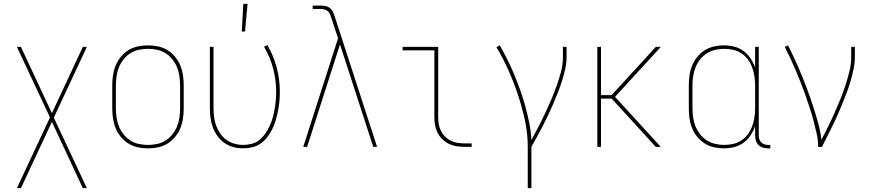

<svg xmlns="http://www.w3.org/2000/svg" viewBox="-20 -764 4540 999"><path d="M68 215 240 -153 68 -520H89L250 -175L411 -520H432L260 -152L432 215H411L250 -130L89 215Z M750 8Q724 8 697.5 2.5Q671 -3 648.5 -17Q626 -31 609 -51.5Q592 -72 582 -96.5Q572 -121 568 -147.5Q564 -174 564 -200V-320Q564 -346 568 -372.5Q572 -399 582 -423.5Q592 -448 609 -468.5Q626 -489 648.5 -503Q671 -517 697.5 -522.5Q724 -528 750 -528Q776 -528 802.5 -522.5Q829 -517 851.5 -503Q874 -489 891 -468.5Q908 -448 918 -423.5Q928 -399 932 -372.5Q936 -346 936 -320V-200Q936 -174 932 -147.5Q928 -121 918 -96.5Q908 -72 891 -51.5Q874 -31 851.5 -17Q829 -3 802.5 2.5Q776 8 750 8ZM750 -10Q774 -10 797.5 -15Q821 -20 841.5 -33Q862 -46 877 -65Q892 -84 901 -106Q910 -128 913.5 -152Q917 -176 917 -200V-320Q917 -344 913.5 -368Q910 -392 901 -414Q892 -436 877 -455Q862 -474 841.5 -487Q821 -500 797.5 -505Q774 -510 750 -510Q726 -510 702.5 -505Q679 -500 658.5 -487Q638 -474 623 -455Q608 -436 599 -414Q590 -392 586.5 -368Q583 -344 583 -320V-200Q583 -176 586.5 -152Q590 -128 599 -106Q608 -84 623 -65Q638 -46 658.5 -33Q679 -20 702.5 -15Q726 -10 750 -10Z M1238 -600 1246 -744H1268L1255 -600ZM1245 8Q1220 8 1195 1.5Q1170 -5 1149 -19.5Q1128 -34 1112.5 -55Q1097 -76 1088 -100Q1079 -124 1075.5 -149Q1072 -174 1072 -200V-520H1091V-200Q1091 -177 1094 -154Q1097 -131 1105 -109.5Q1113 -88 1126.5 -68.5Q1140 -49 1158.5 -36Q1177 -23 1199.5 -16.5Q1222 -10 1245 -10Q1268 -10 1290.5 -16Q1313 -22 1330.5 -36.5Q1348 -51 1361 -70Q1374 -89 1383.5 -109.5Q1393 -130 1399 -152Q1405 -174 1409 -196.5Q1413 -219 1415 -241.5Q1417 -264 1417 -287Q1417 -348 1401 -408Q1385 -468 1354 -521L1371 -530Q1403 -475 1419.5 -413Q1436 -351 1436 -287Q1436 -263 1434 -238.5Q1432 -214 1427 -189.5Q1422 -165 1415.5 -141.5Q1409 -118 1398.5 -96Q1388 -74 1373 -53.5Q1358 -33 1338 -18.5Q1318 -4 1294 2Q1270 8 1245 8Z M1558 0 1739 -565 1706 -665V-666L1705 -667Q1702 -677 1698.5 -686.5Q1695 -696 1688 -703.5Q1681 -711 1671 -714Q1661 -717 1651 -717H1607V-735H1651Q1665 -735 1678 -731.5Q1691 -728 1700.5 -718.5Q1710 -709 1715 -696Q1720 -683 1724 -671L1942 0H1922L1749 -533L1578 0Z M2395 0Q2374 0 2353.5 -3.5Q2333 -7 2314.5 -16Q2296 -25 2281 -40Q2266 -55 2256.5 -74Q2247 -93 2243.5 -113.5Q2240 -134 2240 -155V-502H2075V-520H2260V-155Q2260 -136 2263 -118Q2266 -100 2274 -83.5Q2282 -67 2295 -54Q2308 -41 2324 -32.5Q2340 -24 2358.5 -21Q2377 -18 2395 -18H2434V0Z M2726 215V0Q2726 -69 2711.5 -136.5Q2697 -204 2675.5 -269Q2654 -334 2626 -397Q2598 -460 2563 -519L2580 -528Q2602 -490 2621.5 -451Q2641 -412 2657.5 -371.5Q2674 -331 2688.5 -290Q2703 -249 2714.5 -206.5Q2726 -164 2734.5 -121Q2743 -78 2745 -35Q2763 -69 2781 -103.5Q2799 -138 2815.5 -173Q2832 -208 2847.5 -244Q2863 -280 2876 -316.5Q2889 -353 2899 -391Q2909 -429 2909 -468V-520H2928V-468Q2928 -436 2921 -405Q2914 -374 2904.5 -344Q2895 -314 2883.5 -284.5Q2872 -255 2859.5 -226Q2847 -197 2833.5 -168.5Q2820 -140 2805.5 -111.5Q2791 -83 2776 -55.5Q2761 -28 2745 0V215Z M3088 0V-520H3107V-269H3162L3309 -429L3392 -520H3418L3411 -512L3180 -260L3418 0H3392L3169 -244L3162 -251H3107V0Z M3746 8Q3720 8 3694 2Q3668 -4 3646 -18Q3624 -32 3607.5 -52.5Q3591 -73 3581 -97.5Q3571 -122 3567.5 -148Q3564 -174 3564 -200V-320Q3564 -346 3567.5 -372Q3571 -398 3581 -422.5Q3591 -447 3607.5 -467.5Q3624 -488 3646 -502Q3668 -516 3694 -522Q3720 -528 3746 -528Q3773 -528 3799.5 -521.5Q3826 -515 3848 -499Q3870 -483 3885 -460.5Q3900 -438 3909 -412V-520H3928V-58Q3928 -49 3931 -39.5Q3934 -30 3941 -23Q3948 -16 3957.5 -13Q3967 -10 3976 -10H3988V8H3976Q3963 8 3949.5 4Q3936 0 3926.5 -9.5Q3917 -19 3913 -32Q3909 -45 3909 -58V-108Q3900 -82 3885 -59.5Q3870 -37 3848 -21Q3826 -5 3799.5 1.5Q3773 8 3746 8ZM3749 -10Q3773 -10 3796 -15.5Q3819 -21 3838.5 -34Q3858 -47 3872 -66.5Q3886 -86 3894 -108Q3902 -130 3905.5 -153.5Q3909 -177 3909 -200V-320Q3909 -343 3905.5 -366.5Q3902 -390 3894 -412Q3886 -434 3872 -453.5Q3858 -473 3838.5 -486Q3819 -499 3796 -504.5Q3773 -510 3749 -510Q3725 -510 3701.5 -504.5Q3678 -499 3658 -486.5Q3638 -474 3623 -455Q3608 -436 3599 -413.5Q3590 -391 3586.5 -367.5Q3583 -344 3583 -320V-200Q3583 -176 3586.5 -152.5Q3590 -129 3599 -106.5Q3608 -84 3623 -65Q3638 -46 3658 -33.5Q3678 -21 3701.5 -15.5Q3725 -10 3749 -10Z M4237 0Q4237 -34 4229.5 -68Q4222 -102 4213 -135.5Q4204 -169 4193.5 -201.5Q4183 -234 4171.5 -266.5Q4160 -299 4147.5 -331Q4135 -363 4121.5 -395Q4108 -427 4093.5 -458Q4079 -489 4063 -520L4080 -528Q4100 -489 4118 -449.5Q4136 -410 4152.5 -369.5Q4169 -329 4184 -288Q4199 -247 4212.5 -205.5Q4226 -164 4237.5 -122Q4249 -80 4254 -37Q4272 -71 4289 -105.5Q4306 -140 4321.5 -175Q4337 -210 4351.5 -245.5Q4366 -281 4378 -317.5Q4390 -354 4399.5 -392Q4409 -430 4409 -468V-520H4428V-468Q4428 -437 4421.5 -406Q4415 -375 4406.5 -345Q4398 -315 4387 -285.5Q4376 -256 4364 -227Q4352 -198 4339.5 -169Q4327 -140 4313 -112Q4299 -84 4285 -56Q4271 -28 4257 0Z"/></svg>

Font: Iosevka SS18 Thin
Style: Regular
Weight: 100
Monospace: yes
Designer: Belleve Invis
Foundry: Belleve Invis
Version: Version 25.1.1; ttfautohint (v1.8.4)